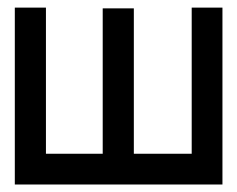

<svg xmlns="http://www.w3.org/2000/svg" viewBox="-20 -492 633 512"><path d="M336.9 -82H491.2V-471.7H573.2V0H19.5V-471.7H102.5V-82H253.9V-469.7H336.9Z"/></svg>

Font: mr_KirucoupageG
Style: Regular
Weight: 400
Designer: Jan Henkel
Version: Version 1.00 May 25, 2020, initial release